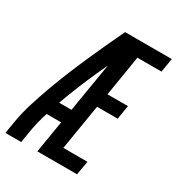

<svg xmlns="http://www.w3.org/2000/svg" viewBox="-188 -847 885 959"><g transform="rotate(30 254.5 -367.5)"><path d="M-13 0 -1 -74Q9 -131 26.5 -186.5Q44 -242 64 -297.5Q84 -353 106.5 -408Q129 -463 153 -517.5Q177 -572 202 -626.5Q227 -681 253 -735H293L290 -719L334 -700Q282 -593 233 -484.5Q184 -376 144 -265H215L202 -185H118Q109 -157 102 -129.5Q95 -102 90 -74L78 0ZM171 0 293 -735H522L509 -655H370L332 -422H450L437 -342H318L275 -80H414L400 0Z"/></g></svg>

Font: Iosevka Curly Medium Oblique
Style: Regular
Weight: 500
Italic angle: -9°
Monospace: yes
Designer: Belleve Invis
Foundry: Belleve Invis
Version: Version 11.1.0; ttfautohint (v1.8.3)